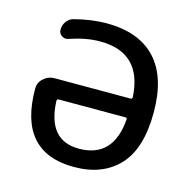

<svg xmlns="http://www.w3.org/2000/svg" viewBox="-86 -641 698 713"><g transform="rotate(15 262.5 -284.5)"><path d="M402.3 -231.4Q403.3 -238.3 396.5 -238.3H140.6Q132.8 -238.3 132.8 -231.4Q138.7 -81.1 258.8 -81.1Q390.6 -81.1 402.3 -231.4ZM396.5 -310.5Q403.3 -310.5 403.3 -318.4Q393.6 -486.3 233.4 -486.3Q232.4 -486.3 231.4 -486.3Q179.7 -486.3 116.2 -464.8Q102.5 -460 90.8 -468.3Q79.1 -476.6 79.1 -490.2Q79.1 -508.8 89.8 -522.9Q100.6 -537.1 117.2 -541Q182.6 -557.6 239.3 -557.6Q363.3 -557.6 428.2 -488.3Q493.2 -418.9 493.2 -283.2Q493.2 -143.6 430.7 -77.1Q368.2 -10.7 258.8 -10.7Q44.9 -10.7 44.9 -254.9Q44.9 -278.3 62.5 -293.9Q80.1 -310.5 105.5 -310.5Z"/></g></svg>

Font: Gen Jyuu Gothic Regular
Style: Regular
Weight: 400
Designer: [Source Han Sans]
Ryoko NISHIZUKA  (kana & ideographs); Paul D. Hunt (Latin, Greek & Cyrillic); Wenlong ZHANG  (bopomofo
Version: Version 1.002.20150607